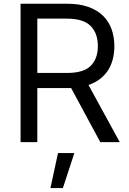

<svg xmlns="http://www.w3.org/2000/svg" viewBox="-20 -747 679 1009"><path d="M88.1 -727.3H333.8Q397.7 -727.3 444.4 -710.6Q491.1 -693.9 521.5 -664.1Q551.8 -634.2 566.4 -593.4Q581 -552.6 581 -504.3Q581 -468 572.8 -436.1Q564.6 -404.1 547.8 -377.8Q530.9 -351.6 505.3 -331.9Q479.8 -312.1 445 -300.4L609.4 0H507.1L353.7 -284.4Q349.1 -284.1 344.6 -284.1Q340.2 -284.1 335.2 -284.1H176.1V0H88.1ZM176.1 -649.1V-363.6H332.4Q419.7 -363.6 457 -401.3Q494.3 -439.3 494.3 -504.3Q494.3 -537.6 485.3 -563.6Q476.2 -589.5 457 -609.7Q419.4 -649.1 331 -649.1ZM284.8 57.5H370.7L310.4 241.5H245Z"/></svg>

Font: Inter P
Style: Regular
Weight: 400
Designer: Rasmus Andersson
Foundry: rsms
Version: Version 3.018;git-588b23468